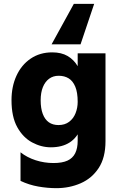

<svg xmlns="http://www.w3.org/2000/svg" viewBox="-20 -785 625 1001"><path d="M87 158V9Q121 36 166 50.5Q211 65 259 65Q304 65 331.5 52.5Q359 40 372 14Q385 -12 385 -51V-507H530V-49Q530 37 494.5 91Q459 145 400.5 170.5Q342 196 274 196Q228 196 179.5 187.5Q131 179 87 158ZM252 -512Q300 -512 332.5 -493Q365 -474 385 -440Q405 -406 414 -359.5Q423 -313 423 -259Q423 -258 423 -256Q423 -254 423 -253Q423 -173 403 -120.5Q383 -68 343.5 -42.5Q304 -17 245 -17Q195 -17 147.5 -42.5Q100 -68 70 -122Q40 -176 40 -263Q40 -334 66 -390.5Q92 -447 140 -479.5Q188 -512 252 -512ZM285 -133Q318 -133 340.5 -150Q363 -167 374 -195Q385 -223 385 -254Q385 -303 372.5 -333Q360 -363 338 -376.5Q316 -390 286 -390Q257 -390 236 -374.5Q215 -359 203.5 -330.5Q192 -302 192 -262Q192 -220 203 -191Q214 -162 234.5 -147.5Q255 -133 285 -133ZM471 -765 400 -554H249L365 -765Z"/></svg>

Font: Hind Variable Light
Style: Regular
Weight: 300
Designer: Manushi Parikh, Satya Rajpurohit
Foundry: Indian Type Foundry
Version: Version 3.000